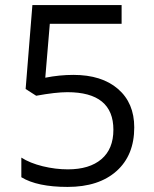

<svg xmlns="http://www.w3.org/2000/svg" viewBox="-20 -734 612 764"><path d="M272 -436Q384.8 -436 449.5 -380.1Q514.2 -324.2 514.2 -227.1Q514.2 -116.2 443.6 -53.2Q373 9.8 249 9.8Q128.4 9.8 64.9 -28.8V-106.9Q99.1 -85 149.9 -72.5Q200.7 -60.1 250 -60.1Q335.9 -60.1 383.5 -100.6Q431.2 -141.1 431.2 -217.8Q431.2 -367.2 248 -367.2Q201.7 -367.2 124 -353L82 -379.9L108.9 -713.9H463.9V-639.2H178.2L160.2 -424.8Q216.3 -436 272 -436Z"/></svg>

Font: f02698313
Style: Regular
Weight: 400
Foundry: Ascender Corporation
Version: Version 1.10